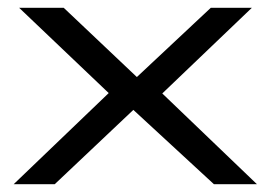

<svg xmlns="http://www.w3.org/2000/svg" viewBox="-20 -471 692 491"><path d="M15 0H120L321 -190L527 0H637L395 -232L624 -451H519L330 -274L143 -451H29L258 -233Z"/></svg>

Font: Charger Sport
Style: SeBdExt
Weight: 600
Designer: Jasper
Foundry: Cannot Into Space Fonts
Version: Version 1.1